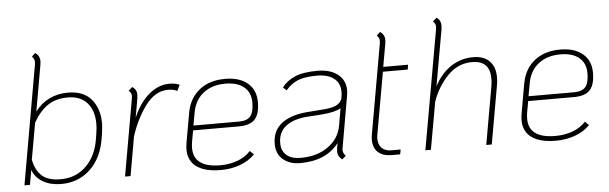

<svg xmlns="http://www.w3.org/2000/svg" viewBox="-47 -870 3300 1040"><g transform="rotate(-5 1603.0 -350.0)"><path d="M93 -80 79 0H49L163 -649Q164 -654 164 -662Q164 -677 150 -691L169 -709Q194 -693 194 -663Q194 -657 192 -643L148 -392Q179 -435 225 -457.5Q271 -480 326 -480Q412 -480 454.5 -429Q497 -378 497 -299Q497 -283 493 -251L488 -219Q471 -111 406.5 -50.5Q342 10 249 10Q192 10 150.5 -13.5Q109 -37 93 -80ZM457 -219 462 -251Q466 -274 466 -299Q466 -371 429 -412.5Q392 -454 325 -454Q257 -454 212.5 -422.5Q168 -391 136 -333L101 -135Q112 -78 145.5 -47Q179 -16 247 -16Q331 -16 387 -71Q443 -126 457 -219Z M934 -469 918 -437Q901 -448 869 -448Q798 -448 745 -376Q692 -304 663 -211L626 0H596L670 -420Q671 -424 671 -432Q671 -449 656 -462L677 -480Q690 -471 695.5 -460.5Q701 -450 701 -435Q701 -430 699 -414L681 -312Q715 -392 767 -436Q819 -480 879 -480Q915 -480 934 -469Z M974 -156Q971 -138 971 -122Q971 -16 1116 -16Q1167 -16 1210 -32Q1253 -48 1281 -79L1302 -59Q1269 -25 1220.5 -7.5Q1172 10 1116 10Q1031 10 985.5 -22.5Q940 -55 940 -118Q940 -130 944 -156L972 -314Q986 -392 1041 -436Q1096 -480 1181 -480Q1260 -480 1304 -442.5Q1348 -405 1348 -340Q1348 -275 1321.5 -246Q1295 -217 1234 -217H985ZM1002 -314 989 -243H1238Q1281 -243 1299.5 -265.5Q1318 -288 1318 -340Q1318 -394 1282 -424Q1246 -454 1181 -454Q1108 -454 1061 -417Q1014 -380 1002 -314Z M1783 -50Q1782 -47 1782 -40Q1782 -23 1797 -8L1776 10Q1752 -9 1752 -35Q1752 -42 1754 -56L1759 -81Q1689 10 1548 10Q1491 10 1455 -20.5Q1419 -51 1419 -105Q1419 -177 1469.5 -216Q1520 -255 1610 -262L1703 -269Q1747 -273 1769 -284Q1791 -295 1800 -318L1802 -331Q1804 -340 1804 -356Q1804 -403 1771 -428.5Q1738 -454 1680 -454Q1612 -454 1574.5 -438.5Q1537 -423 1509 -389L1490 -406Q1516 -441 1561 -460.5Q1606 -480 1684 -480Q1753 -480 1794 -448Q1835 -416 1835 -361Q1835 -348 1832 -331ZM1791 -267Q1761 -248 1685 -242L1610 -237Q1534 -232 1491.5 -199.5Q1449 -167 1449 -107Q1449 -65 1476 -41.5Q1503 -18 1553 -18Q1642 -18 1702 -60.5Q1762 -103 1775 -174Z M1978 -112Q1975 -99 1975 -86Q1975 -53 1993.5 -34.5Q2012 -16 2046 -16H2096L2091 10H2046Q1997 10 1971 -14Q1945 -38 1945 -82Q1945 -96 1948 -112L2034 -600Q2035 -605 2035 -613Q2035 -628 2021 -642L2040 -660Q2065 -644 2065 -614Q2065 -608 2063 -594L2041 -470H2176L2172 -444H2037Z M2650 -360Q2650 -337 2646 -317L2590 0H2560L2615 -312Q2619 -333 2619 -357Q2619 -454 2522 -454Q2445 -454 2389 -396Q2333 -338 2305 -258L2259 0H2229L2344 -650Q2345 -655 2345 -663Q2345 -678 2331 -692L2352 -710Q2375 -695 2375 -664Q2375 -658 2373 -644L2319 -340Q2354 -407 2408.5 -443.5Q2463 -480 2530 -480Q2588 -480 2619 -448.5Q2650 -417 2650 -360Z M2796 -156Q2793 -138 2793 -122Q2793 -16 2938 -16Q2989 -16 3032 -32Q3075 -48 3103 -79L3124 -59Q3091 -25 3042.5 -7.5Q2994 10 2938 10Q2853 10 2807.5 -22.5Q2762 -55 2762 -118Q2762 -130 2766 -156L2794 -314Q2808 -392 2863 -436Q2918 -480 3003 -480Q3082 -480 3126 -442.5Q3170 -405 3170 -340Q3170 -275 3143.5 -246Q3117 -217 3056 -217H2807ZM2824 -314 2811 -243H3060Q3103 -243 3121.5 -265.5Q3140 -288 3140 -340Q3140 -394 3104 -424Q3068 -454 3003 -454Q2930 -454 2883 -417Q2836 -380 2824 -314Z"/></g></svg>

Font: KoHo ExtraLight
Style: Italic
Weight: 275
Italic angle: -10°
Version: Version 1.000; ttfautohint (v1.6)